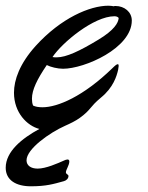

<svg xmlns="http://www.w3.org/2000/svg" viewBox="-99 -438 518 673"><path d="M315 -193 317 -207C317 -211 316 -213 314 -213C310 -213 304 -208 295 -199C193 -100 103 -62 50 -62C36 -62 25 -64 17 -68C14 -75 13 -83 13 -92C13 -123 31 -160 65 -210C78 -203 103 -197 122 -197C197 -197 363 -269 363 -366C363 -396 337 -417 306 -417C303 -417 302 -417 300 -416C294 -417 288 -418 281 -418C216 -418 115 -375 26 -277C-30 -215 -50 -158 -50 -113C-50 -43 -4 3 39 14C-22 47 -79 93 -79 150C-79 194 -42 215 9 215C63 215 89 207 125 197C133 195 141 188 141 179C141 173 132 173 132 166C132 157 144 141 144 128C144 123 141 121 138 121C134 121 129 123 127 124C102 135 62 153 33 153C9 153 -6 142 -6 124C-6 84 75 27 129 3C147 -5 166 -14 181 -25C222 -55 213 -61 255 -96C298 -131 310 -171 315 -193ZM246 -299C180 -259 133 -237 100 -237C95 -237 90 -237 85 -238C119 -289 230 -381 302 -381C309 -381 314 -379 317 -375C316 -358 301 -332 246 -299Z"/></svg>

Font: Oregano
Style: Italic
Weight: 400
Italic angle: -12°
Designer: Astigmatic (AOETI)
Foundry: Astigmatic (AOETI)
Version: Version 1.000